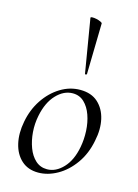

<svg xmlns="http://www.w3.org/2000/svg" viewBox="-114 -795 627 873"><g transform="rotate(15 199.0 -359.0)"><path d="M154 14Q106 14 75 -14Q44 -42 33 -89Q22 -136 33 -193Q44 -252 75 -298.5Q106 -345 150 -372Q194 -399 243 -399Q295 -399 326.5 -370.5Q358 -342 368.5 -295.5Q379 -249 367 -193Q355 -130 321.5 -83Q288 -36 243.5 -11Q199 14 154 14ZM189 -11Q230 -11 264.5 -47.5Q299 -84 311 -149Q318 -186 316 -225.5Q314 -265 302 -299Q290 -333 268 -354Q246 -375 214 -375Q172 -375 137 -338Q102 -301 89 -236Q81 -197 84 -158Q87 -119 99.5 -85.5Q112 -52 134.5 -31.5Q157 -11 189 -11ZM244 -475 202 -727Q201 -731 209.5 -731.5Q218 -732 229.5 -729.5Q241 -727 249.5 -723Q258 -719 258 -716L253 -476Q253 -474 248.5 -473Q244 -472 244 -475Z"/></g></svg>

Font: Cormorant
Style: Italic
Weight: 400
Italic angle: -10°
Designer: Christian Thalmann (Catharsis Fonts)
Foundry: Catharsis Fonts
Version: Version 4.000